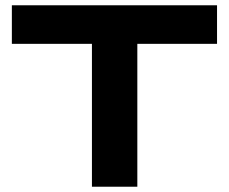

<svg xmlns="http://www.w3.org/2000/svg" viewBox="-20 -707 868 727"><path d="M328.1 0V-541H24.9V-687H801.8V-541H500V0Z"/></svg>

Font: Archivo Expanded
Style: Bold
Weight: 700
Width: 7
Designer: Hector Gatti
Foundry: Omnibus-Type
Version: Version 2.001